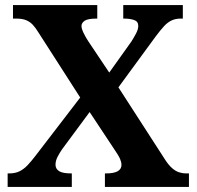

<svg xmlns="http://www.w3.org/2000/svg" viewBox="-20 -734 772 754"><path d="M10 0V-53H16Q40 -53 57 -61.5Q74 -70 89 -86Q104 -102 120 -123L295 -351L130 -608Q119 -626 108 -637.5Q97 -649 82 -655Q67 -661 44 -661H31V-714H362V-661H359Q325 -661 312.5 -652.5Q300 -644 300 -632Q300 -622 307.5 -606Q315 -590 326 -573L409 -449L496 -571Q505 -585 514 -602Q523 -619 523 -632Q523 -650 506.5 -655.5Q490 -661 467 -661H464V-714H698V-661H689Q670 -661 654.5 -654Q639 -647 624.5 -631.5Q610 -616 590 -589L445 -391L629 -106Q642 -86 655.5 -74Q669 -62 683 -57.5Q697 -53 709 -53H722V0H392V-53H397Q427 -53 442 -61.5Q457 -70 457 -86Q457 -97 451.5 -110Q446 -123 424 -155L332 -294L224 -148Q215 -135 206.5 -119Q198 -103 198 -87Q198 -71 212 -62Q226 -53 259 -53H262V0Z"/></svg>

Font: Noto Serif Gujarati
Style: Bold
Weight: 700
Version: Version 2.102